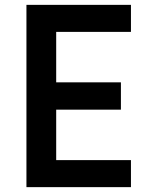

<svg xmlns="http://www.w3.org/2000/svg" viewBox="-20 -770 622 790"><path d="M518.8 -638.8H211.2V-431.2H477.5V-318.8H211.2V-111.2H518.8V0H88.8V-750H518.8Z"/></svg>

Font: Now Medium
Style: Regular
Weight: 500
Designer: Alfredo Marco Pradil
Foundry: Alfredo Marco Pradil
Version: Version 1.002;PS 001.002;hotconv 1.0.88;makeotf.lib2.5.64775